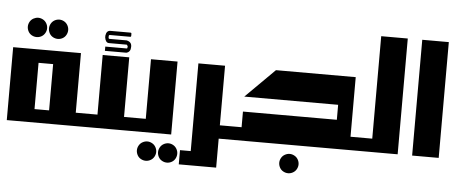

<svg xmlns="http://www.w3.org/2000/svg" viewBox="-49 -703 2331 967"><g transform="rotate(5 1116.0 -219.0)"><path d="M0 -368.7H342.8V0H0ZM134.3 -301.3V-67.4H208V-301.3ZM113.3 -527.3Q125.5 -527.3 137.2 -521Q148.9 -514.6 155.5 -502.9Q162.1 -491.2 162.1 -478.5Q162.1 -465.8 155.5 -454.1Q148.9 -442.4 137.5 -436Q126 -429.7 113.3 -429.7Q100.6 -429.7 88.9 -436Q77.1 -442.4 70.8 -454.1Q64.5 -465.8 64.5 -478.5Q64.5 -491.2 71 -502.9Q77.6 -514.6 89.4 -521Q101.1 -527.3 113.3 -527.3ZM220.2 -527.3Q232.4 -527.3 243.9 -521Q255.4 -514.6 262 -502.9Q268.6 -491.2 268.6 -478.5Q268.6 -465.8 262.2 -454.1Q255.9 -442.4 244.4 -436Q232.9 -429.7 220.2 -429.7Q207.5 -429.7 195.8 -436Q184.1 -442.4 177.7 -454.1Q171.4 -465.8 171.4 -478.5Q171.4 -491.2 178 -502.9Q184.6 -514.6 196 -521Q207.5 -527.3 220.2 -527.3Z M452.6 -67.4V-368.7H586.9V0H315.9V-67.4ZM481 -493.2H583Q587.4 -492.7 587.4 -488.3V-476.6Q587.4 -472.2 583 -472.2H479Q474.6 -470.7 474.6 -467.3V-457.5Q475.6 -452.6 479 -452.6H565.9Q591.8 -447.3 591.8 -424.3V-421.4Q591.8 -396 570.3 -390.6H461.9V-412.1H572.3Q574.7 -420.4 574.7 -421.4Q571.3 -431.2 567.9 -431.2H479Q461.9 -431.2 457.5 -457.5V-467.3Q460.9 -493.2 481 -493.2Z M696.8 -67.4V-368.7H831.1V0H560.1V-67.4ZM714.8 45.4Q727.1 45.4 738.8 51.8Q750.5 58.1 757.1 69.8Q763.7 81.5 763.7 94.2Q763.7 106.9 757.1 118.7Q750.5 130.4 739 136.7Q727.5 143.1 714.8 143.1Q702.1 143.1 690.4 136.7Q678.7 130.4 672.4 118.7Q666 106.9 666 94.2Q666 81.5 672.6 69.8Q679.2 58.1 690.9 51.8Q702.6 45.4 714.8 45.4ZM821.8 45.4Q834 45.4 845.5 51.8Q856.9 58.1 863.5 69.8Q870.1 81.5 870.1 94.2Q870.1 106.9 863.8 118.7Q857.4 130.4 845.9 136.7Q834.5 143.1 821.8 143.1Q809.1 143.1 797.4 136.7Q785.6 130.4 779.3 118.7Q772.9 106.9 772.9 94.2Q772.9 81.5 779.5 69.8Q786.1 58.1 797.6 51.8Q809.1 45.4 821.8 45.4Z M936.5 -368.7H1071.3V146.5H882.3V74.7H936.5Z M1181.2 -67.4V-146.5H1655.8V-222.2H1181.2L1328.6 -368.7H1731.9V0H1044.4V-67.4ZM1434.6 45.4Q1446.8 45.4 1458.5 51.8Q1470.2 58.1 1476.8 69.8Q1483.4 81.5 1483.4 94.2Q1483.4 106.9 1476.8 118.7Q1470.2 130.4 1458.7 136.7Q1447.3 143.1 1434.6 143.1Q1421.9 143.1 1410.2 136.7Q1398.4 130.4 1392.1 118.7Q1385.7 106.9 1385.7 94.2Q1385.7 81.5 1392.3 69.8Q1398.9 58.1 1410.6 51.8Q1422.4 45.4 1434.6 45.4Z M1841.8 -67.4V-585.4H1976.1V0H1705.1V-67.4Z M2049.3 -585.4H2183.6V0H2049.3Z"/></g></svg>

Font: Aqlam Corner
Style: Regular
Weight: 400
Designer: Developer/ Husham Jawad
Version: Version 1.00;December 29, 2020;FontCreator 13.0.0.2683 32-bi